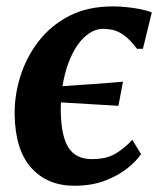

<svg xmlns="http://www.w3.org/2000/svg" viewBox="-20 -586 514 616"><path d="M218.5 10Q132.5 10 80.8 -47Q29 -104 27 -217.5Q26 -279 45 -340.2Q64 -401.5 103.2 -452.8Q142.5 -504 202 -534.8Q261.5 -565.5 342 -565.5Q362 -565.5 385 -563.2Q408 -561 429.5 -556.8Q451 -552.5 467 -546L438.5 -429.5H419.5Q397 -459.5 377.2 -473.2Q357.5 -487 341 -490.2Q324.5 -493.5 311 -493.5Q288.5 -493.5 267.5 -480Q246.5 -466.5 229.2 -442Q212 -417.5 199.5 -383.8Q187 -350 180.5 -309.5Q230 -313 277.2 -316.2Q324.5 -319.5 374.5 -324L360 -246.5Q320.5 -249 276 -251.5Q231.5 -254 175.5 -257.5Q175 -250 175 -241.8Q175 -233.5 175 -225.5Q177 -146 200.8 -110.8Q224.5 -75.5 274.5 -75.5Q322.5 -75.5 352.2 -94Q382 -112.5 404.5 -137.5L432.5 -91.5Q419 -71 390 -47.2Q361 -23.5 318 -6.8Q275 10 218.5 10Z"/></svg>

Font: Merriweather 24pt ExtraBold
Style: Italic
Weight: 800
Italic angle: -7.8°
Version: Version 2.101